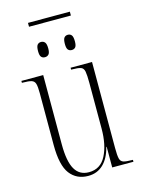

<svg xmlns="http://www.w3.org/2000/svg" viewBox="-122 -879 714 961"><g transform="rotate(-15 234.5 -399.0)"><path d="M120 -788V-808H337V-788ZM158 -620Q146 -620 139 -628Q132 -636 132 -658Q132 -682 139 -690.5Q146 -699 158 -699Q170 -699 177.5 -690.5Q185 -682 185 -658Q185 -636 177.5 -628Q170 -620 158 -620ZM297 -620Q285 -620 278 -628Q271 -636 271 -658Q271 -682 278 -690.5Q285 -699 297 -699Q309 -699 316 -690.5Q323 -682 323 -658Q323 -636 316 -628Q309 -620 297 -620ZM214 10Q154 10 120 -34.5Q86 -79 86 -184V-453Q86 -487 81.5 -502Q77 -517 62.5 -521.5Q48 -526 17 -526H13V-536H126V-177Q126 -89 149.5 -48Q173 -7 222 -7Q282 -7 310.5 -62Q339 -117 339 -202V-438Q339 -479 335.5 -497.5Q332 -516 318 -521Q304 -526 271 -526H268V-536H379V-90Q379 -52 383 -35.5Q387 -19 401.5 -14.5Q416 -10 448 -10H450V0H340V-107H338Q324 -51 292.5 -20.5Q261 10 214 10Z"/></g></svg>

Font: Noto Serif Display ExtraCondensed ExtraLight
Style: Regular
Weight: 200
Width: 2
Designer: Monotype Design Team
Foundry: Monotype Imaging Inc.
Version: Version 2.009